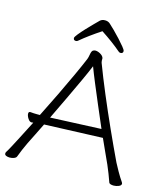

<svg xmlns="http://www.w3.org/2000/svg" viewBox="-129 -989 948 1095"><g transform="rotate(15 345.0 -442.0)"><path d="M356 -827Q425 -782 475 -739Q480 -734 487 -734Q502 -734 502 -748Q502 -755 488 -772Q474 -789 454.5 -810.5Q435 -832 416 -850.5Q397 -869 386 -879Q374 -891 355 -891Q337 -891 326 -881Q317 -872 298 -853Q279 -834 258.5 -812Q238 -790 223.5 -772Q209 -754 209 -748Q209 -734 224 -734Q231 -734 236 -739Q261 -760 291 -782Q321 -804 356 -827ZM172 -227 516 -240Q533 -203 549 -167Q565 -131 580 -99Q588 -81 599.5 -51.5Q611 -22 617 -4Q619 2 627 4.5Q635 7 645 7Q660 7 674.5 1Q689 -5 689 -15Q689 -17 688 -19.5Q687 -22 685 -25Q669 -48 652 -78Q635 -108 627 -124Q588 -206 546 -299Q504 -392 465.5 -483.5Q427 -575 398 -652Q396 -660 396 -663V-670Q396 -673 396 -676.5Q396 -680 394 -683Q390 -693 375 -701.5Q360 -710 346 -710Q338 -710 331 -705Q324 -699 321 -680.5Q318 -662 314 -652Q297 -611 268 -548Q239 -485 204.5 -413.5Q170 -342 135 -273H117Q107 -273 98 -273.5Q89 -274 80 -275H78Q68 -275 68 -264Q68 -251 78 -235.5Q88 -220 99 -220H100Q102 -220 104.5 -220.5Q107 -221 110 -221Q76 -155 57 -118Q38 -81 28 -62.5Q18 -44 13.5 -36Q9 -28 5 -22Q1 -17 1 -10Q1 -2 10 2Q19 6 31 6Q44 6 56 1.5Q68 -3 71 -11Q77 -28 89 -56Q101 -84 109 -100Q123 -129 139.5 -161Q156 -193 172 -227ZM495 -287 195 -274Q227 -340 258 -405.5Q289 -471 315 -527Q341 -583 356 -620Q369 -585 391 -532Q413 -479 440 -415.5Q467 -352 495 -287Z"/></g></svg>

Font: Klee One
Style: Regular
Weight: 400
Designer: Fontworks Inc.
Foundry: Fontworks Inc.
Version: Version 1.100